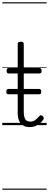

<svg xmlns="http://www.w3.org/2000/svg" viewBox="-20 -1095 428 1680"><path d="M240 17Q205 17 181.5 2.5Q158 -12 146.5 -40Q135 -68 135 -107V-452H57Q47 -452 42.5 -457.5Q38 -463 38 -475Q38 -488 42.5 -494Q47 -500 57 -500H135V-711Q135 -721 141 -725.5Q147 -730 160 -730Q174 -730 181 -725.5Q188 -721 188 -711V-500H324Q335 -500 339.5 -494Q344 -488 344 -475Q344 -463 339.5 -457.5Q335 -452 324 -452H188V-119Q188 -78 199.5 -54.5Q211 -31 246 -31Q271 -31 289 -45Q307 -59 324 -79Q331 -88 338.5 -86.5Q346 -85 354 -79Q361 -72 362.5 -64.5Q364 -57 360 -50Q346 -29 327.5 -14Q309 1 287 9Q265 17 240 17ZM54 -270Q43 -270 39 -276Q35 -282 35 -292Q35 -303 39 -310Q43 -317 54 -317H322Q333 -317 337 -310Q341 -303 341 -292Q341 -282 337 -276Q333 -270 322 -270ZM0 555H388V565H0ZM0 -20H388V0H0ZM0 -505H388V-500H0ZM0 -1075H388V-1065H0Z"/></svg>

Font: Playwrite AR Guides
Style: Regular
Weight: 400
Designer: Veronika Burian, José Scaglione
Foundry: TypeTogether
Version: Version 1.003